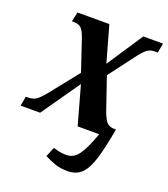

<svg xmlns="http://www.w3.org/2000/svg" viewBox="-156 -635 843 962"><g transform="rotate(20 265.0 -154.0)"><path d="M315 228Q277 228 248.5 218Q220 208 191 193L212 142Q226 146 242.5 150Q259 154 282 154Q322 154 348 116.5Q374 79 402 0H287L230 -205L87 0H-17L-8 -51H4Q20 -51 33 -55.5Q46 -60 61 -74Q76 -88 98 -116L211 -258L156 -422Q143 -460 129 -472.5Q115 -485 91 -485H80L91 -536H261L315 -344L442 -536H547L538 -485H521Q496 -485 478.5 -470.5Q461 -456 429 -413L337 -291L395 -122Q410 -80 424 -65.5Q438 -51 463 -51H473Q455 50 436.5 111Q418 172 390 200Q362 228 315 228Z"/></g></svg>

Font: Noto Serif Condensed
Style: Bold Italic
Weight: 700
Width: 3
Italic angle: -12°
Designer: Monotype Design Team
Foundry: Monotype Imaging Inc.
Version: Version 2.014